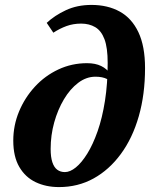

<svg xmlns="http://www.w3.org/2000/svg" viewBox="-20 -747 614 781"><path d="M220 14Q167 14 125 -6Q83 -26 58.5 -68Q34 -110 34 -175Q34 -237 57.5 -293.5Q81 -350 122 -394.5Q163 -439 217.5 -464.5Q272 -490 334 -490Q368 -490 391.5 -478.5Q415 -467 428 -447L459 -446L445 -399Q434 -416 415.5 -425.5Q397 -435 368 -435Q331 -435 298 -410Q265 -385 240 -343Q215 -301 200.5 -249Q186 -197 186 -141Q186 -108 193 -87Q200 -66 213 -56.5Q226 -47 244 -47Q265 -47 288.5 -66Q312 -85 335 -122Q358 -159 377 -213Q396 -267 407 -337Q418 -407 418 -491Q418 -553 405 -587.5Q392 -622 367.5 -636.5Q343 -651 310 -651Q278 -651 250.5 -641Q223 -631 197 -614L170 -654Q202 -684 248 -705.5Q294 -727 352 -727Q418 -727 467 -700Q516 -673 543 -616Q570 -559 570 -470Q570 -363 544.5 -274Q519 -185 471.5 -120.5Q424 -56 360.5 -21Q297 14 220 14Z"/></svg>

Font: Source Serif 4
Style: Bold Italic
Weight: 700
Italic angle: -12°
Designer: Frank Grießhammer
Foundry: Adobe Systems Incorporated
Version: Version 4.004;hotconv 1.0.116;makeotfexe 2.5.65601